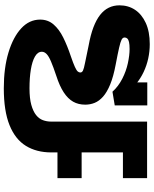

<svg xmlns="http://www.w3.org/2000/svg" viewBox="81 -874 807 1009"><g transform="rotate(-90 484.5 -369.5)"><path d="M757 14Q719 14 682 6Q645 -2 611 -18Q577 -34 548.5 -57.5Q520 -81 498 -113L556 -125V1H435V-170L507 -182Q535 -151 575 -130.5Q615 -110 657 -101Q699 -92 731 -92Q755 -92 768 -95Q781 -98 786.5 -104Q792 -110 792 -118Q792 -128 780.5 -134Q769 -140 738.5 -147Q708 -154 650 -165Q586 -177 545 -194Q504 -211 481 -231.5Q458 -252 448.5 -275.5Q439 -299 439 -325Q439 -361 454.5 -388.5Q470 -416 503.5 -438Q537 -460 590 -477Q638 -493 666 -505Q694 -517 705.5 -528.5Q717 -540 717 -553Q717 -575 691.5 -589.5Q666 -604 623 -611Q580 -618 525 -618Q472 -618 438 -608.5Q404 -599 384.5 -583.5Q365 -568 357.5 -547.5Q350 -527 350 -505V0H188V-503Q188 -581 222.5 -637Q257 -693 331.5 -723Q406 -753 525 -753Q632 -753 713 -728.5Q794 -704 840 -661.5Q886 -619 886 -562Q886 -521 860.5 -491.5Q835 -462 791.5 -440.5Q748 -419 694 -401Q656 -388 637.5 -379.5Q619 -371 613.5 -364.5Q608 -358 608 -351Q608 -342 618 -337Q628 -332 659 -326Q690 -320 751 -307Q806 -297 845.5 -282Q885 -267 910.5 -247Q936 -227 948.5 -201.5Q961 -176 961 -145Q961 -99 937.5 -63.5Q914 -28 868.5 -7Q823 14 757 14ZM53 0V-127H306V0ZM53 -344V-471H309V-344Z"/></g></svg>

Font: BioRhyme SemiExpanded ExtraBold
Style: Regular
Weight: 800
Width: 6
Designer: Aoife Mooney
Foundry: Aoife Mooney Type
Version: Version 1.600;gftools[0.9.33]